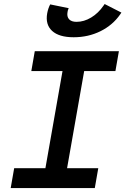

<svg xmlns="http://www.w3.org/2000/svg" viewBox="-20 -953 635 973"><path d="M192.4 0 314.5 -693.4H424.3L302.2 0ZM34.2 0 51.8 -100.6H478L460.4 0ZM138.7 -592.8 156.2 -693.4H582.5L564.9 -592.8ZM353.5 -764.2Q279.3 -764.2 244.1 -796.4Q209 -828.6 219.2 -885.7Q224.1 -911.6 234.4 -930.7L328.1 -911.6Q325.7 -906.2 324.2 -901.4Q322.8 -896.5 322.3 -892.6Q317.9 -869.1 329.8 -855.7Q341.8 -842.3 367.7 -842.3Q405.8 -842.3 442.1 -864.3Q478.5 -886.2 504.9 -924.8L510.3 -932.6L595.2 -889.2L588.9 -879.9Q551.3 -825.7 489.3 -794.9Q427.2 -764.2 353.5 -764.2Z"/></svg>

Font: Cascadia Mono Medium
Style: Italic
Weight: 500
Italic angle: -10°
Monospace: yes
Designer: Aaron Bell
Foundry: Saja Typeworks
Version: Version 2407.024